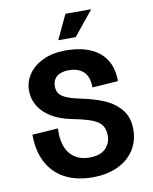

<svg xmlns="http://www.w3.org/2000/svg" viewBox="-99 -994 865 1084"><g transform="rotate(-10 333.0 -452.0)"><path d="M50 -280 198 -290Q193 -195 233 -146Q273 -97 345 -97Q408 -97 438 -127.5Q468 -158 468 -201Q468 -239 451 -262Q434 -285 395.5 -299.5Q357 -314 282 -329Q217 -342 170.5 -370Q124 -398 99 -438.5Q74 -479 74 -528Q74 -580 104 -623Q134 -666 188.5 -691Q243 -716 315 -716Q442 -716 510 -659Q578 -602 578 -494L430 -484Q430 -546 399 -574.5Q368 -603 315 -603Q271 -603 246.5 -583Q222 -563 222 -528Q222 -502 233 -486Q244 -470 271.5 -457.5Q299 -445 351 -434Q429 -418 485.5 -394Q542 -370 579 -325.5Q616 -281 616 -211Q616 -143 582 -91.5Q548 -40 486.5 -12Q425 16 345 16Q252 16 186 -19Q120 -54 85 -120.5Q50 -187 50 -280ZM352 -920H500L386 -780H286Z"/></g></svg>

Font: Uncut Sans VF
Style: Regular
Weight: 400
Designer: Kasper Nordkvist
Foundry: Uncut Type
Version: Version 1.100;FEAKit 1.0